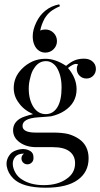

<svg xmlns="http://www.w3.org/2000/svg" viewBox="-20 -696 467 895"><path d="M114 -283Q114 -232 136 -197Q158 -164 193 -164Q228 -164 248 -197Q267 -229 267 -288Q267 -348 242 -385Q222 -411 194 -411Q159 -411 138 -376Q127 -361 121 -333Q114 -309 114 -283ZM136 42Q136 54 127.5 62Q119 70 108 70Q96 70 88 62Q80 54 80 42Q80 29 92 20Q64 20 51.5 34.5Q39 49 39.5 68.5Q40 88 51.5 108.5Q63 129 83 141Q123 167 184 167Q249 167 290 138Q330 111 330 65Q330 29 303 9Q277 -10 227 -10H149Q102 -10 71 -33Q41 -55 41 -89Q41 -123 73 -143Q89 -153 134 -164Q90 -184 68 -216Q44 -247 44 -286Q44 -336 81 -374Q102 -396 132 -410Q160 -422 192 -422Q238 -422 288 -389Q311 -408 329 -415Q346 -422 369.5 -422.5Q393 -423 408 -412Q427 -398 427 -375Q427 -356 414.5 -343Q402 -330 383 -330Q364 -330 351 -343Q338 -356 338 -375Q338 -387 344 -396Q333 -401 319.5 -394Q306 -387 297 -379Q337 -332 337 -280Q337 -216 280 -179Q266 -170 251 -164Q236 -158 219 -154Q214 -153 198.5 -152Q183 -151 157 -149Q85 -144 85 -109Q85 -78 146 -78H227Q271 -78 299 -71Q327 -63 350 -47Q393 -16 393 42Q393 106 343 142Q293 179 193 179Q85 179 42 136Q17 111 11.5 79.5Q6 48 29 21Q38 11 56 4.5Q74 -2 91.5 -1Q109 0 122.5 9Q136 18 136 37ZM259.5 -667.1Q231.5 -654.8 215.7 -642.1Q200 -629.4 187.7 -609.3Q172 -579.5 167.6 -553.3Q178.1 -558.5 191.2 -558.5Q214 -558.5 229.8 -542.8Q245.5 -527 245.5 -504.2Q245.5 -482.4 229.8 -466.6Q214 -450.8 191.2 -450.8Q174.6 -450.8 161.9 -459.6Q149.2 -468.3 142.2 -482.4Q132.5 -501.6 132.5 -526.1Q132.5 -543.6 136.9 -559.4Q141.3 -575.2 149.2 -591.8Q164.9 -625.1 191.2 -646.1Q217.5 -668 256 -675.8Z"/></svg>

Font: Wachinanga
Style: Regular
Weight: 400
Designer: deFharo
Foundry: deFharo
Version: Wachinanga: Version 2.001 2013